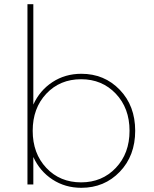

<svg xmlns="http://www.w3.org/2000/svg" viewBox="-20 -880 734 916"><path d="M111 -860H139V-381Q170 -449 230.5 -488.5Q291 -528 368 -528Q478 -528 551.5 -451.5Q625 -375 625 -256Q625 -137 551.5 -60.5Q478 16 368 16Q291 16 230.5 -23.5Q170 -63 139 -131V0H111ZM367 -10Q467 -10 532.5 -79Q598 -148 598 -256Q598 -364 532.5 -433Q467 -502 367 -502Q266 -502 201 -433Q136 -364 136 -256Q136 -148 201 -79Q266 -10 367 -10Z"/></svg>

Font: Spartan MB
Style: Regular
Weight: 250
Designer: Matt Bailey
Foundry: Matt Bailey
Version: Version 1.000